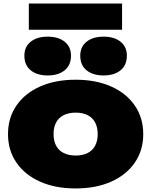

<svg xmlns="http://www.w3.org/2000/svg" viewBox="-20 -1041 850 1079"><path d="M405 18Q291 18 205.5 -20Q120 -58 72.5 -127Q25 -196 25 -287Q25 -379 72.5 -448Q120 -517 205.5 -555Q291 -593 405 -593Q519 -593 604.5 -555Q690 -517 737.5 -448Q785 -379 785 -287Q785 -196 737.5 -127Q690 -58 604.5 -20Q519 18 405 18ZM405 -167Q445 -167 472.5 -181Q500 -195 514.5 -222Q529 -249 529 -287Q529 -326 514.5 -353Q500 -380 472.5 -394Q445 -408 405 -408Q366 -408 338 -394Q310 -380 295.5 -353Q281 -326 281 -288Q281 -249 295.5 -222Q310 -195 338 -181Q366 -167 405 -167ZM248 -617Q188 -617 152.5 -646Q117 -675 117 -728Q117 -778 152.5 -806.5Q188 -835 248 -835Q308 -835 343.5 -806.5Q379 -778 379 -728Q379 -675 343.5 -646Q308 -617 248 -617ZM562 -617Q502 -617 466.5 -646Q431 -675 431 -728Q431 -778 466.5 -806.5Q502 -835 562 -835Q622 -835 657.5 -806.5Q693 -778 693 -728Q693 -675 657.5 -646Q622 -617 562 -617ZM142 -874V-1021H666V-874Z"/></svg>

Font: Unbounded Black
Style: Regular
Weight: 900
Designer: Luke Prowse, Jean-Baptiste Morizot, Fátima Lázaro, Florian Runge
Foundry: NaN
Version: Version 1.701;gftools[0.9.28.dev5+ged2979d]